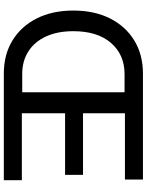

<svg xmlns="http://www.w3.org/2000/svg" viewBox="98 -866 768 1004"><g transform="rotate(90 482.0 -364.0)"><path d="M364.7 0Q265.6 0 191.7 -45.2Q117.7 -90.3 76.4 -172.1Q35.2 -253.9 35.2 -363.3Q35.2 -473.6 76.4 -555.4Q117.7 -637.2 191.9 -682.4Q266.1 -727.5 365.2 -727.5H918.9V-633.3H572.3V-414.1H894.5V-320.3H572.3V-94.2H922.4V0ZM366.2 -96.2H462.4V-631.3H367.2Q266.1 -631.3 204.6 -560.5Q143.1 -489.7 143.1 -363.3Q143.1 -280.3 170.9 -220.2Q198.7 -160.2 249 -128.2Q299.3 -96.2 366.2 -96.2Z"/></g></svg>

Font: Inter Tight Medium
Style: Regular
Weight: 500
Designer: Rasmus Andersson
Foundry: rsms
Version: Version 3.004; ttfautohint (v1.8.4.7-5d5b)